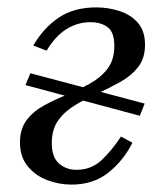

<svg xmlns="http://www.w3.org/2000/svg" viewBox="-20 -490 446 519"><path d="M173 9Q140 9 108 -3Q76 -15 55 -40.5Q34 -66 34 -105Q34 -142 52.5 -166Q71 -190 100 -205.5Q129 -221 161.5 -234.5Q194 -248 223 -264Q252 -280 270.5 -304Q289 -328 289 -366Q289 -403 271 -416.5Q253 -430 224 -430Q190 -430 160 -411.5Q130 -393 106 -353L70 -367Q98 -415 139 -442.5Q180 -470 240 -470Q273 -470 303.5 -460Q334 -450 353 -428Q372 -406 372 -369Q372 -333 354 -309.5Q336 -286 307 -269.5Q278 -253 246 -238.5Q214 -224 185 -207Q156 -190 138 -165.5Q120 -141 120 -103Q120 -65 139.5 -48Q159 -31 187 -31Q227 -31 255 -57.5Q283 -84 307 -121L338 -104Q313 -55 272.5 -23Q232 9 173 9ZM62 -292 371 -210 358 -177 49 -260Z"/></svg>

Font: Brygada 1918
Style: Italic
Weight: 400
Italic angle: -8°
Designer: Mateusz Machalski | Borys Kosmynka | Przemek Hoffer
Foundry: NIEPODLEGLA 2018
Version: Version 3.006